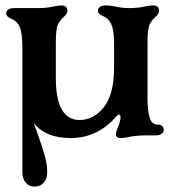

<svg xmlns="http://www.w3.org/2000/svg" viewBox="-20 -502 640 712"><path d="M63 136V-322Q63 -379 53 -402Q43 -424 23 -432Q3 -440 3 -452Q3 -461 10.5 -466.5Q18 -472 33 -472H121Q153 -472 179 -478Q199 -482 207 -482Q230 -482 230 -462Q230 -456 226 -450Q222 -444 216 -439Q206 -429 201 -422Q192 -409 189.5 -391.5Q187 -374 187 -342V-214Q187 -57 275 -57Q328 -57 365.5 -105Q403 -153 403 -251V-342Q403 -389 393 -412Q383 -434 363 -442Q343 -450 343 -462Q343 -471 350.5 -476.5Q358 -482 373 -482Q385 -482 407 -478Q433 -472 461 -472Q494 -472 522 -479Q527 -480 534 -481Q541 -482 547 -482Q570 -482 570 -462Q570 -456 566 -450Q562 -444 556 -439Q546 -429 541 -422Q532 -409 529.5 -391.5Q527 -374 527 -342V-140Q527 -87 537 -60Q541 -50 548 -45Q555 -40 567 -40Q576 -40 581.5 -34.5Q587 -29 587 -20Q587 -12 579.5 -6Q572 0 557 0H519Q487 0 452 7Q439 10 427 10Q410 10 410 -5Q410 -14 421 -40Q427 -58 427 -66Q427 -77 421 -77Q418 -77 411 -70Q342 10 242 10Q149 10 105 -46Q119 -8 122 1Q139 50 147 79Q155 108 155 137Q155 161 142 175.5Q129 190 108 190Q88 190 75.5 175.5Q63 161 63 136Z"/></svg>

Font: Raigarh Medium
Style: Regular
Weight: 500
Designer: jaikishan Patel
Foundry: MagicType
Version: Version 1.000